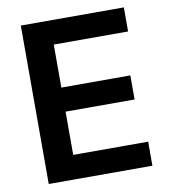

<svg xmlns="http://www.w3.org/2000/svg" viewBox="-82 -797 771 868"><g transform="rotate(-10 304.0 -363.5)"><path d="M547.6 0H71.7V-727.3H544.7V-616.8H203.5V-419.4H520.2V-308.9H203.5V-110.4H547.6Z"/></g></svg>

Font: Linik Sans SemiBold
Style: Regular
Weight: 600
Designer: Fonts by Rasmus Andersson / Changes by Cristiano Sobral with parts from Marc Monis
Foundry: rsms
Version: Version 3.020; ttfautohint (v1.6)